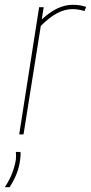

<svg xmlns="http://www.w3.org/2000/svg" viewBox="-61 -560 379 800"><path d="M121 -530 113 -479Q178 -540 242 -540Q275 -540 298 -531L291 -514Q266 -522 240 -522Q210 -522 178 -505.5Q146 -489 109 -452L37 0H19L102 -530ZM5 73H24Q26 87 23 105Q19 137 8 164.5Q-3 192 -21 220H-41Q-20 188 -9.5 159.5Q1 131 5 106Q7 87 5 73Z"/></svg>

Font: Georama SemiCondensed Thin
Style: Italic
Weight: 100
Width: 4
Italic angle: -9°
Designer: Jean-Baptiste Levee
Foundry: Production Type
Version: Version 1.000